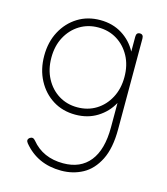

<svg xmlns="http://www.w3.org/2000/svg" viewBox="-108 -574 765 881"><g transform="rotate(15 275.0 -133.0)"><path d="M264 224Q151 224 84 142Q72 127 87 116Q101 107 113 122Q168 189 264 189Q346 189 390 134Q434 79 434 -27V-143Q409 -97 364 -69Q319 -41 260 -41Q200 -41 153.5 -70Q107 -99 80 -150Q53 -201 53 -266Q53 -331 80 -381.5Q107 -432 153.5 -461Q200 -490 260 -490Q319 -490 364 -462Q409 -434 434 -387V-458Q434 -478 451 -478Q468 -478 468 -458V-27Q468 63 440 118.5Q412 174 366 199Q320 224 264 224ZM260 -76Q310 -76 349 -100Q388 -124 411 -167Q434 -210 434 -266Q434 -322 411 -364.5Q388 -407 349 -431Q310 -455 260 -455Q211 -455 172 -431Q133 -407 110 -364.5Q87 -322 87 -266Q87 -210 110 -167Q133 -124 172 -100Q211 -76 260 -76Z"/></g></svg>

Font: Zen Maru Gothic Light
Style: Regular
Weight: 300
Designer: Yoshimichi Ohira
Foundry: Positype
Version: Version 1.001